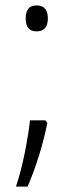

<svg xmlns="http://www.w3.org/2000/svg" viewBox="-20 -611 271 710"><path d="M115 -495Q75 -495 75 -543Q75 -591 115 -591Q157 -591 157 -543Q157 -495 115 -495ZM148 -166 155 -156Q143 -96 124 -35Q105 26 82 79H39Q58 22 71.5 -45.5Q85 -113 91 -166Z"/></svg>

Font: Noto Sans Tamil UI Condensed Light
Style: Regular
Weight: 300
Width: 3
Designer: Jelle Bosma - Monotype Design Team
Foundry: Monotype Imaging Inc.
Version: Version 2.004; ttfautohint (v1.8.4.7-5d5b)